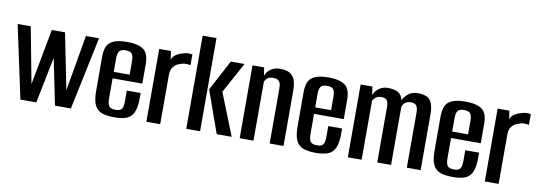

<svg xmlns="http://www.w3.org/2000/svg" viewBox="-52 -955 3603 1285"><g transform="rotate(10 1749.0 -312.5)"><path d="M114 0 8 -495H97L169 -115L240 -495H330L406 -115L472 -495H561L457 0H349L285 -313L222 0Z M754 8Q703 8 669.5 -3.5Q636 -15 619.5 -48Q603 -81 603 -147V-379Q603 -451 639 -477.5Q675 -504 751 -504Q827 -504 863 -477.5Q899 -451 899 -379V-247H697V-110Q697 -73 708.5 -58Q720 -43 753 -43Q783 -43 794 -57.5Q805 -72 805 -110V-183H899V-148Q899 -83 882.5 -49Q866 -15 834 -3.5Q802 8 754 8ZM697 -291H805V-383Q805 -417 794 -432Q783 -447 751 -447Q720 -447 708.5 -432Q697 -417 697 -383Z M970 0V-495H1050L1058 -438Q1068 -463 1089 -475.5Q1110 -488 1132 -493Q1163 -504 1195 -497V-424Q1192 -425 1180 -426.5Q1168 -428 1153 -427Q1138 -426 1127 -420Q1098 -413 1081 -391.5Q1064 -370 1064 -338V0Z M1448 0 1346 -287 1457 -495H1550L1436 -286L1550 0ZM1241 0V-633H1335V0Z M1604 0V-495H1683L1692 -439Q1701 -469 1728.5 -487Q1756 -505 1788 -505Q1837 -505 1861.5 -487.5Q1886 -470 1894 -440.5Q1902 -411 1902 -373V0H1808V-366Q1808 -380 1807 -392.5Q1806 -405 1801 -415Q1796 -425 1785 -431Q1774 -437 1753 -437Q1736 -437 1724.5 -431Q1713 -425 1707 -416.5Q1701 -408 1698 -400V0Z M2123 8Q2072 8 2038.5 -3.5Q2005 -15 1988.5 -48Q1972 -81 1972 -147V-379Q1972 -451 2008 -477.5Q2044 -504 2120 -504Q2196 -504 2232 -477.5Q2268 -451 2268 -379V-247H2066V-110Q2066 -73 2077.5 -58Q2089 -43 2122 -43Q2152 -43 2163 -57.5Q2174 -72 2174 -110V-183H2268V-148Q2268 -83 2251.5 -49Q2235 -15 2203 -3.5Q2171 8 2123 8ZM2066 -291H2174V-383Q2174 -417 2163 -432Q2152 -447 2120 -447Q2089 -447 2077.5 -432Q2066 -417 2066 -383Z M2339 0V-495H2419L2427 -438Q2438 -467 2463.5 -485.5Q2489 -504 2524 -504Q2581 -504 2605 -480Q2629 -456 2631 -410H2619Q2626 -450 2654.5 -477Q2683 -504 2725 -504Q2789 -504 2811.5 -473.5Q2834 -443 2834 -382V0H2740V-372Q2740 -408 2728.5 -422Q2717 -436 2691 -436Q2668 -436 2652 -423.5Q2636 -411 2633 -391V0H2539V-377Q2539 -409 2528.5 -422.5Q2518 -436 2490 -436Q2467 -436 2453.5 -425.5Q2440 -415 2433 -400V0Z M3054 8Q3003 8 2969.5 -3.5Q2936 -15 2919.5 -48Q2903 -81 2903 -147V-379Q2903 -451 2939 -477.5Q2975 -504 3051 -504Q3127 -504 3163 -477.5Q3199 -451 3199 -379V-247H2997V-110Q2997 -73 3008.5 -58Q3020 -43 3053 -43Q3083 -43 3094 -57.5Q3105 -72 3105 -110V-183H3199V-148Q3199 -83 3182.5 -49Q3166 -15 3134 -3.5Q3102 8 3054 8ZM2997 -291H3105V-383Q3105 -417 3094 -432Q3083 -447 3051 -447Q3020 -447 3008.5 -432Q2997 -417 2997 -383Z M3270 0V-495H3350L3358 -438Q3368 -463 3389 -475.5Q3410 -488 3432 -493Q3463 -504 3495 -497V-424Q3492 -425 3480 -426.5Q3468 -428 3453 -427Q3438 -426 3427 -420Q3398 -413 3381 -391.5Q3364 -370 3364 -338V0Z"/></g></svg>

Font: Alumni Sans SemiBold
Style: Regular
Weight: 600
Designer: Robert E. Leuschke
Foundry: Robert E. Leuschke
Version: Version 1.018